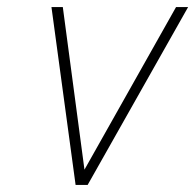

<svg xmlns="http://www.w3.org/2000/svg" viewBox="-20 -521 550 541"><path d="M125 -501 193 0H227L510 -501H476L218 -43L157 -501Z"/></svg>

Font: Advent Pro ExtraLight
Style: Italic
Weight: 250
Italic angle: -12°
Version: Version 3.000